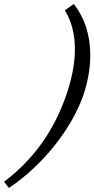

<svg xmlns="http://www.w3.org/2000/svg" viewBox="-139 -762 468 952"><path d="M-94.2 169.9 -119.1 139.2Q95.7 -22 188 -286.1Q232.4 -413.1 232.4 -517.1Q232.4 -629.9 182.6 -710.9L227.1 -742.2Q308.6 -637.2 308.6 -487.8Q308.6 -389.2 272.9 -286.1Q227.1 -159.7 129.9 -38.3Q32.7 83 -94.2 169.9Z"/></svg>

Font: Elstob 18pt
Style: Italic
Weight: 400
Italic angle: -20°
Designer: Peter S. Baker
Version: Version 1.015